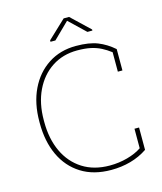

<svg xmlns="http://www.w3.org/2000/svg" viewBox="-130 -984 918 1089"><g transform="rotate(-15 329.0 -440.0)"><path d="M387.7 10.3Q284.2 10.3 211.7 -35.4Q139.2 -81.1 101.3 -162.4Q63.5 -243.7 63.5 -351.1V-359.9Q63.5 -467.3 102.5 -548.6Q141.6 -629.9 211.7 -675.5Q281.7 -721.2 374.5 -721.2Q451.7 -721.2 501 -701.7Q550.3 -682.1 593.8 -644V-518.6H566.9V-632.8Q540.5 -652.8 513.9 -666.5Q487.3 -680.2 454.3 -687.5Q421.4 -694.8 374.5 -694.8Q290.5 -694.8 226.3 -652.8Q162.1 -610.8 126 -535.6Q89.8 -460.4 89.8 -360.8V-351.1Q89.8 -251.5 125.2 -176Q160.6 -100.6 227.1 -58.3Q293.5 -16.1 386.2 -16.1Q439.9 -16.1 489.7 -29.8Q539.6 -43.5 574.2 -66.9V-181.6H601.1V-50.3Q555.2 -19.5 501.5 -4.6Q447.8 10.3 387.7 10.3ZM241.7 -781.2V-789.6L348.1 -890.1H379.9L487.8 -787.6V-781.2H458.5L363.3 -872.1L270.5 -781.2Z"/></g></svg>

Font: Roboto Slab LO Thin
Style: Regular
Weight: 250
Designer: Google
Version: Version 2.00;September 28, 2018;FontCreator 11.5.0.2427 64-b